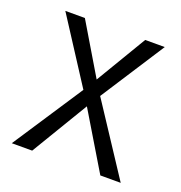

<svg xmlns="http://www.w3.org/2000/svg" viewBox="-95 -563 610 646"><g transform="rotate(20 210.0 -240.0)"><path d="M15 0 180 -251 32 -480H102L210 -299L318 -480H388L240 -251L405 0H332L210 -203L88 0Z"/></g></svg>

Font: Glametrix
Style: Regular
Weight: 500
Designer: gluk
Foundry: gluk
Version: Version 0.40